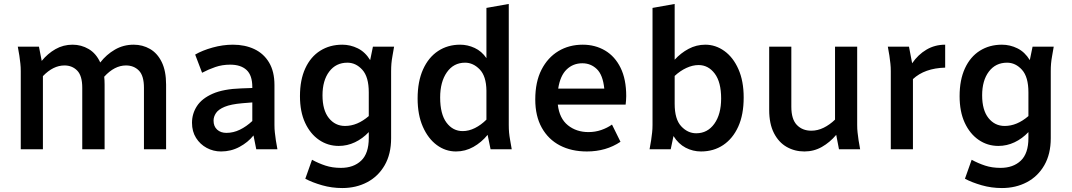

<svg xmlns="http://www.w3.org/2000/svg" viewBox="-20 -755 5419 971"><path d="M70 -519H177L191 -447Q221 -484 260.5 -506.5Q300 -529 347 -529Q391 -529 428.5 -507Q466 -485 487 -439Q518 -479 561 -504Q604 -529 656 -529Q701 -529 738.5 -507.5Q776 -486 798 -441Q820 -396 820 -327V0H708V-311Q708 -372 682.5 -398Q657 -424 617 -424Q559 -424 507 -367Q509 -350 509 -327V0H396V-311Q396 -372 370.5 -398Q345 -424 306 -424Q249 -424 197 -370V0H85V-395Q85 -416 83 -433.5Q81 -451 78 -473Z M951 -134Q951 -180 976 -218.5Q1001 -257 1055.5 -281Q1110 -305 1200 -308L1256 -310V-315Q1256 -374 1227 -401Q1198 -428 1144 -428Q1104 -428 1069 -416Q1034 -404 1002 -387L967 -479Q1003 -500 1055 -514.5Q1107 -529 1158 -529Q1219 -529 1266.5 -506.5Q1314 -484 1341 -438.5Q1368 -393 1368 -325V-123Q1368 -102 1370 -85Q1372 -68 1375 -46L1383 0H1276L1262 -70Q1234 -35 1191 -12Q1148 11 1098 11Q1059 11 1025.5 -7Q992 -25 971.5 -57.5Q951 -90 951 -134ZM1060 -145Q1060 -116 1078 -99.5Q1096 -83 1125 -83Q1160 -83 1193 -99Q1226 -115 1256 -143V-237L1206 -233Q1148 -228 1116.5 -215Q1085 -202 1072.5 -183.5Q1060 -165 1060 -145Z M1497 -269Q1497 -351 1524 -409.5Q1551 -468 1599.5 -498.5Q1648 -529 1711 -529Q1752 -529 1789.5 -510.5Q1827 -492 1852 -451L1866 -519H1973L1965 -473Q1961 -451 1959.5 -433.5Q1958 -416 1958 -395V-56Q1958 24 1925.5 80.5Q1893 137 1837 166.5Q1781 196 1711 196Q1658 196 1609 182Q1560 168 1524 149L1558 53Q1591 71 1626 82.5Q1661 94 1704 94Q1768 94 1806.5 57.5Q1845 21 1845 -57V-87Q1814 -54 1775 -35.5Q1736 -17 1693 -17Q1638 -17 1593.5 -47.5Q1549 -78 1523 -134Q1497 -190 1497 -269ZM1611 -273Q1611 -198 1643 -158Q1675 -118 1725 -118Q1787 -118 1845 -168V-288Q1845 -366 1812.5 -402Q1780 -438 1737 -438Q1679 -438 1645 -393Q1611 -348 1611 -273Z M2092 -257Q2092 -343 2119.5 -404Q2147 -465 2195.5 -497Q2244 -529 2307 -529Q2345 -529 2380.5 -512.5Q2416 -496 2440 -461V-715L2553 -735V-123Q2553 -102 2554.5 -85Q2556 -68 2560 -46L2568 0H2461L2446 -73Q2415 -35 2374 -12Q2333 11 2286 11Q2233 11 2189 -21.5Q2145 -54 2118.5 -114Q2092 -174 2092 -257ZM2206 -262Q2206 -178 2238 -135Q2270 -92 2320 -92Q2351 -92 2382 -107.5Q2413 -123 2440 -150V-297Q2439 -370 2406 -404Q2373 -438 2332 -438Q2274 -438 2240 -389.5Q2206 -341 2206 -262Z M2687 -252Q2687 -341 2718.5 -402.5Q2750 -464 2804 -496.5Q2858 -529 2927 -529Q2990 -529 3040 -499.5Q3090 -470 3118.5 -412Q3147 -354 3147 -269Q3147 -258 3146 -246.5Q3145 -235 3144 -226H2801Q2809 -156 2852 -121.5Q2895 -87 2956 -87Q2990 -87 3020.5 -97.5Q3051 -108 3075 -125L3118 -38Q3045 11 2948 11Q2870 11 2811.5 -19.5Q2753 -50 2720 -109Q2687 -168 2687 -252ZM2925 -435Q2878 -435 2845.5 -403.5Q2813 -372 2803 -307H3036Q3029 -376 2998.5 -405.5Q2968 -435 2925 -435Z M3265 0 3273 -46Q3276 -68 3278 -85Q3280 -102 3280 -123V-715L3392 -735V-453Q3423 -487 3462.5 -508Q3502 -529 3547 -529Q3599 -529 3643.5 -497Q3688 -465 3714.5 -405Q3741 -345 3741 -262Q3741 -175 3713.5 -114.5Q3686 -54 3637.5 -21.5Q3589 11 3525 11Q3484 11 3447.5 -8Q3411 -27 3386 -67L3372 0ZM3392 -230Q3392 -152 3425 -116.5Q3458 -81 3501 -81Q3558 -81 3592.5 -129Q3627 -177 3627 -257Q3627 -340 3594.5 -383Q3562 -426 3513 -426Q3483 -426 3451.5 -411.5Q3420 -397 3392 -371Z M3870 -199V-519H3982V-215Q3982 -152 4010 -123Q4038 -94 4083 -94Q4115 -94 4145.5 -109Q4176 -124 4203 -150V-519H4315V-123Q4315 -102 4317 -85Q4319 -68 4322 -46L4330 0H4223L4209 -73Q4177 -35 4136.5 -12Q4096 11 4048 11Q3999 11 3958.5 -12Q3918 -35 3894 -82Q3870 -129 3870 -199Z M4470 -519H4577L4593 -435Q4623 -479 4665.5 -504Q4708 -529 4760 -529V-413Q4656 -410 4597 -355V0H4485V-395Q4485 -416 4483 -433.5Q4481 -451 4478 -473Z M4833 -269Q4833 -351 4860 -409.5Q4887 -468 4935.5 -498.5Q4984 -529 5047 -529Q5088 -529 5125.5 -510.5Q5163 -492 5188 -451L5202 -519H5309L5301 -473Q5297 -451 5295.5 -433.5Q5294 -416 5294 -395V-56Q5294 24 5261.5 80.5Q5229 137 5173 166.5Q5117 196 5047 196Q4994 196 4945 182Q4896 168 4860 149L4894 53Q4927 71 4962 82.5Q4997 94 5040 94Q5104 94 5142.5 57.5Q5181 21 5181 -57V-87Q5150 -54 5111 -35.5Q5072 -17 5029 -17Q4974 -17 4929.5 -47.5Q4885 -78 4859 -134Q4833 -190 4833 -269ZM4947 -273Q4947 -198 4979 -158Q5011 -118 5061 -118Q5123 -118 5181 -168V-288Q5181 -366 5148.5 -402Q5116 -438 5073 -438Q5015 -438 4981 -393Q4947 -348 4947 -273Z"/></svg>

Font: Radio Canada Medium
Style: Regular
Weight: 500
Designer: Charles Daoud, Etienne Aubert Bonn, Alexandre Saumier Demers, Jacques Le Bailly
Foundry: Radio-Canada
Version: Version 2.104; ttfautohint (v1.8.4.7-5d5b);gftools[0.9.28.de